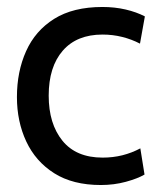

<svg xmlns="http://www.w3.org/2000/svg" viewBox="-20 -520 460 550"><path d="M269 10Q188.5 10 135.2 -23.8Q82 -57.5 55.2 -114.8Q28.5 -172 28.5 -242Q28.5 -315 54.8 -373.5Q81 -432 135.2 -466Q189.5 -500 273.5 -500Q308.5 -500 339.8 -492.8Q371 -485.5 395 -473L381 -395Q357 -407.5 330 -414.2Q303 -421 273.5 -421Q200 -421 159.8 -374.8Q119.5 -328.5 119.5 -246Q119.5 -165.5 158.8 -117Q198 -68.5 274 -68.5Q303.5 -68.5 330.5 -75.2Q357.5 -82 382 -95L394 -20Q374.5 -8.5 340.5 0.8Q306.5 10 269 10Z"/></svg>

Font: Cabin
Style: Regular
Weight: 400
Width: 4
Designer: Pablo Impallari
Foundry: Pablo Impallari. http://www.impallari.com Igino Marini. http://www.ikern.com
Version: Version 3.001